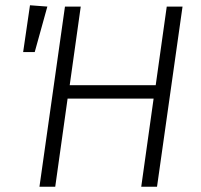

<svg xmlns="http://www.w3.org/2000/svg" viewBox="-20 -710 764 730"><path d="M130 0 227 -685H287L245 -386H572L614 -685H674L577 0H517L564 -335H237L190 0ZM160 -685 112 -512H68L94 -690Z"/></svg>

Font: Fira Sans Light
Style: Italic
Weight: 300
Italic angle: -8°
Designer: bBox Type GmbH & Carrois Corporate GbR & Edenspiekermann AG
Foundry: bBox Type GmbH & Carrois Corporate GbR & Edenspiekermann AG
Version: Version 4.301